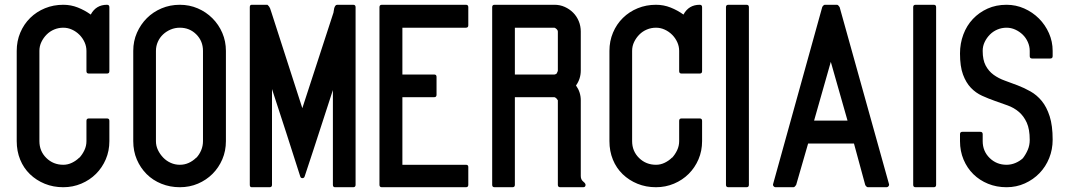

<svg xmlns="http://www.w3.org/2000/svg" viewBox="-20 -798 4478 804"><path d="M352 -302H428Q438 -302 438 -292V-207Q438 -166 423 -131Q408 -96 382 -70Q356 -44 320.5 -29Q285 -14 245 -14Q203 -14 167.5 -28.5Q132 -43 105.5 -68.5Q79 -94 64.5 -129.5Q50 -165 50 -207V-585Q50 -626 65 -661.5Q80 -697 106.5 -723Q133 -749 168.5 -763.5Q204 -778 245 -778Q277 -778 306 -766.5Q335 -755 360 -737Q382 -778 428 -778Q438 -778 438 -768V-500Q438 -490 428 -490H352Q342 -490 342 -500V-585Q342 -604 334 -621.5Q326 -639 312.5 -652.5Q299 -666 281.5 -674Q264 -682 245 -682Q225 -682 207 -674.5Q189 -667 175.5 -653.5Q162 -640 153.5 -622.5Q145 -605 145 -585V-207Q145 -165 174 -136.5Q203 -108 245 -108Q264 -108 281.5 -116.5Q299 -125 312 -138V-137Q325 -151 333.5 -169Q342 -187 342 -207V-292Q342 -302 352 -302Z M926 -207Q926 -166 911 -131Q896 -96 870 -70Q844 -44 809 -29Q774 -14 733 -14Q692 -14 656 -28.5Q620 -43 594 -69Q568 -95 553 -130Q538 -165 538 -207V-585Q538 -626 553.5 -661Q569 -696 595 -722Q621 -748 656.5 -763Q692 -778 733 -778Q773 -778 808 -763Q843 -748 869.5 -721.5Q896 -695 911 -660Q926 -625 926 -585ZM830 -585Q830 -626 802 -654Q774 -682 733 -682Q713 -682 695 -674.5Q677 -667 663 -654Q649 -641 641 -623Q633 -605 633 -585V-207Q633 -187 641.5 -169.5Q650 -152 663.5 -138Q677 -124 695 -116Q713 -108 733 -108Q753 -108 770.5 -116Q788 -124 802 -138V-137Q815 -151 822.5 -169Q830 -187 830 -207Z M1119 -425V-24Q1119 -14 1109 -14H1034Q1026 -14 1026 -24V-768Q1026 -778 1034 -778H1100Q1108 -771 1111 -763Q1114 -755 1117 -745L1246 -345L1376 -744V-743Q1377 -746 1377.5 -752Q1378 -758 1379.5 -763.5Q1381 -769 1384 -773.5Q1387 -778 1392 -778H1459Q1469 -778 1469 -768V-24Q1469 -14 1459 -14H1383Q1374 -14 1374 -24V-421L1293 -172L1256 -60Q1254 -52 1246 -52Q1239 -52 1237 -60Q1208 -152 1178.5 -242.5Q1149 -333 1119 -425Z M1665 -108H1931Q1941 -108 1941 -99V-24Q1941 -14 1931 -14H1579Q1569 -14 1569 -24V-768Q1569 -778 1579 -778H1931Q1941 -778 1941 -768V-692Q1941 -682 1931 -682H1665V-486H1798Q1808 -486 1808 -476V-401Q1808 -391 1798 -391H1665Z M2051 -14Q2041 -14 2041 -24V-768Q2041 -778 2051 -778H2302Q2325 -778 2345 -769Q2365 -760 2380 -745Q2395 -730 2403.5 -709.5Q2412 -689 2412 -666V-503Q2412 -468 2392 -440Q2412 -412 2412 -378V-61Q2412 -46 2422 -38Q2432 -30 2432 -24Q2432 -14 2422 -14H2326Q2316 -14 2316 -24V-378Q2313 -383 2310 -386Q2307 -389 2302 -391H2136V-24Q2136 -14 2126 -14ZM2136 -486H2302Q2304 -486 2307 -487.5Q2310 -489 2311 -490Q2312 -493 2314 -496.5Q2316 -500 2316 -503V-666Q2316 -671 2311.5 -675.5Q2307 -680 2302 -682H2136Z M2834 -302H2910Q2920 -302 2920 -292V-207Q2920 -166 2905 -131Q2890 -96 2864 -70Q2838 -44 2802.5 -29Q2767 -14 2727 -14Q2685 -14 2649.5 -28.5Q2614 -43 2587.5 -68.5Q2561 -94 2546.5 -129.5Q2532 -165 2532 -207V-585Q2532 -626 2547 -661.5Q2562 -697 2588.5 -723Q2615 -749 2650.5 -763.5Q2686 -778 2727 -778Q2759 -778 2788 -766.5Q2817 -755 2842 -737Q2864 -778 2910 -778Q2920 -778 2920 -768V-500Q2920 -490 2910 -490H2834Q2824 -490 2824 -500V-585Q2824 -604 2816 -621.5Q2808 -639 2794.5 -652.5Q2781 -666 2763.5 -674Q2746 -682 2727 -682Q2707 -682 2689 -674.5Q2671 -667 2657.5 -653.5Q2644 -640 2635.5 -622.5Q2627 -605 2627 -585V-207Q2627 -165 2656 -136.5Q2685 -108 2727 -108Q2746 -108 2763.5 -116.5Q2781 -125 2794 -138V-137Q2807 -151 2815.5 -169Q2824 -187 2824 -207V-292Q2824 -302 2834 -302Z M3030 -14Q3020 -14 3020 -24V-768Q3020 -778 3030 -778H3106Q3116 -778 3116 -768V-24Q3116 -14 3106 -14Z M3614 -14Q3611 -14 3607.5 -17.5Q3604 -21 3603 -24L3556 -197H3364L3314 -24Q3313 -22 3309.5 -18Q3306 -14 3303 -14H3227Q3223 -14 3219.5 -18Q3216 -22 3217 -26L3423 -768Q3424 -771 3427.5 -774.5Q3431 -778 3434 -778H3485Q3488 -778 3491.5 -774Q3495 -770 3496 -768L3703 -26Q3704 -22 3700.5 -18Q3697 -14 3693 -14ZM3529 -293 3459 -539 3389 -293Z M3814 -14Q3804 -14 3804 -24V-768Q3804 -778 3814 -778H3890Q3900 -778 3900 -768V-24Q3900 -14 3890 -14Z M4388 -563Q4388 -553 4378 -553H4302Q4292 -553 4292 -563V-585Q4292 -604 4284 -622Q4276 -640 4262.5 -653Q4249 -666 4231.5 -674Q4214 -682 4195 -682Q4175 -682 4157 -674.5Q4139 -667 4125.5 -653.5Q4112 -640 4103.5 -622.5Q4095 -605 4095 -585Q4095 -547 4107.5 -523.5Q4120 -500 4140.5 -485Q4161 -470 4187.5 -460.5Q4214 -451 4241.5 -440.5Q4269 -430 4295.5 -415Q4322 -400 4342.5 -375Q4363 -350 4375.5 -311Q4388 -272 4388 -213Q4388 -172 4373.5 -136Q4359 -100 4333 -73Q4307 -46 4271.5 -30Q4236 -14 4195 -14Q4153 -14 4117.5 -28.5Q4082 -43 4056 -68.5Q4030 -94 4015 -129.5Q4000 -165 4000 -207V-236Q4000 -246 4010 -246H4085Q4095 -246 4095 -236V-207Q4095 -165 4124 -136.5Q4153 -108 4195 -108Q4214 -108 4232 -115.5Q4250 -123 4264 -136L4263 -135Q4276 -152 4284 -171Q4292 -190 4292 -212Q4292 -257 4279.5 -284.5Q4267 -312 4246.5 -329.5Q4226 -347 4199.5 -356.5Q4173 -366 4146 -375.5Q4119 -385 4092.5 -397Q4066 -409 4045.5 -430.5Q4025 -452 4012.5 -486Q4000 -520 4000 -574Q4000 -616 4014 -653.5Q4028 -691 4054 -718.5Q4080 -746 4115.5 -762Q4151 -778 4195 -778Q4234 -778 4269 -762.5Q4304 -747 4330.5 -720.5Q4357 -694 4372.5 -659Q4388 -624 4388 -585Z"/></svg>

Font: Kanalisirung
Style: Regular
Weight: 500
Designer: Peter Wiegel
Foundry: Peter Wiegel
Version: 1.000